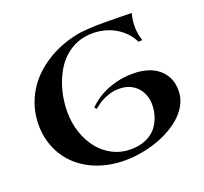

<svg xmlns="http://www.w3.org/2000/svg" viewBox="-125 -849 1087 1021"><g transform="rotate(-20 419.0 -338.5)"><path d="M357.9 -295.9Q371.6 -309.6 394 -326.9Q416.5 -344.2 448.5 -359.4Q480.5 -374.5 521.7 -384.8Q563 -395 613.8 -395Q650.4 -395 685.5 -386Q720.7 -377 748.3 -356.9Q775.9 -336.9 793 -304.9Q810.1 -272.9 810.1 -227.1Q810.1 -189.5 793.9 -156.2Q777.8 -123 749.5 -95Q721.2 -66.9 683.1 -44.7Q645 -22.5 601.3 -7.1Q557.6 8.3 510.3 16.6Q462.9 24.9 416 24.9Q364.7 24.9 317.9 14.6Q271 4.4 230 -15.4Q189 -35.2 155.5 -64.2Q122.1 -93.3 98.1 -130.6Q74.2 -168 61 -213.6Q47.9 -259.3 47.9 -312Q48.8 -365.2 62.7 -411.1Q76.7 -457 100.3 -495.6Q124 -534.2 156.5 -565.7Q189 -597.2 226.8 -621.3Q264.6 -645.5 306.4 -662.4Q348.1 -679.2 391.1 -689Q408.7 -693.4 429.4 -695.8Q450.2 -698.2 472.4 -699.7Q494.6 -701.2 518.1 -701.7Q541.5 -702.1 564.9 -702.1Q609.4 -702.1 649.7 -701.2Q689.9 -700.2 716.8 -700.2Q711.4 -677.2 709.2 -659.4Q707 -641.6 707 -626Q707 -604 710.4 -585.2Q713.9 -566.4 720.2 -544.9L698.2 -543.9Q683.6 -575.2 660.2 -598.9Q636.7 -622.6 608.4 -638.4Q580.1 -654.3 548.1 -662.1Q516.1 -669.9 484.9 -669.9Q433.6 -669.9 393.8 -653.3Q354 -636.7 324 -609.1Q293.9 -581.5 273.2 -545.9Q252.4 -510.3 239.5 -471.9Q226.6 -433.6 220.7 -395.5Q214.8 -357.4 214.8 -325.2Q214.8 -259.3 233.9 -203.4Q252.9 -147.5 286.4 -106.7Q319.8 -65.9 365.5 -43Q411.1 -20 464.8 -20Q502.9 -20 531.7 -29.1Q560.5 -38.1 581.3 -52.7Q602.1 -67.4 616 -86.7Q629.9 -106 637.9 -126.5Q646 -147 649.4 -167.5Q652.8 -188 652.8 -205.1Q652.8 -233.4 643.6 -258.8Q634.3 -284.2 616.7 -303.2Q599.1 -322.3 573.5 -333.3Q547.9 -344.2 515.1 -344.2Q486.3 -344.2 461.9 -336.7Q437.5 -329.1 418.7 -319.3Q399.9 -309.6 387 -299.3Q374 -289.1 368.2 -284.2Z"/></g></svg>

Font: Uncial Antiqua
Style: Regular
Weight: 400
Version: Version 1.000